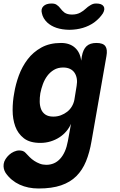

<svg xmlns="http://www.w3.org/2000/svg" viewBox="-67 -805 687 1095"><path d="M338 -99Q328 -76 311 -56Q294 -36 271.5 -21.5Q249 -7 221.5 1.5Q194 10 163 10Q103 10 69 -16.5Q35 -43 20 -84.5Q5 -126 5 -176.5Q5 -227 14 -274Q22 -324 40.5 -374.5Q59 -425 90.5 -466.5Q122 -508 169 -534Q216 -560 281 -560Q330 -560 360 -533.5Q390 -507 396 -459L400 -485Q407 -523 426.5 -541.5Q446 -560 483 -560Q521 -560 534 -541.5Q547 -523 540 -485L455 0Q444 65 423.5 115Q403 165 368.5 199.5Q334 234 281.5 252Q229 270 153 270Q123 270 96 264.5Q69 259 45 248Q21 237 1 220.5Q-19 204 -35 181Q-42 170 -45 157Q-48 144 -46 130Q-44 116 -35.5 102.5Q-27 89 -15 78Q-3 67 12.5 60Q28 53 43 53Q53 53 62.5 56Q72 59 79 67Q90 79 102 91Q114 103 128.5 112.5Q143 122 160 128.5Q177 135 197 135Q220 135 240 126.5Q260 118 276 100.5Q292 83 303 58Q314 33 320 0ZM237 -140Q260 -140 280 -147.5Q300 -155 316 -167.5Q332 -180 342.5 -197.5Q353 -215 357 -235L370 -315Q374 -337 371 -356Q368 -375 358.5 -389.5Q349 -404 332.5 -412Q316 -420 293 -420Q263 -420 240.5 -406.5Q218 -393 202.5 -372Q187 -351 177.5 -325Q168 -299 163 -273Q159 -248 159.5 -224.5Q160 -201 167.5 -182Q175 -163 192 -151.5Q209 -140 237 -140ZM172 -729Q165 -754 180.5 -769.5Q196 -785 227 -785Q237 -785 244.5 -783Q252 -781 257 -777Q269 -769 278 -756.5Q287 -744 301 -733Q317 -722 344 -722Q371 -722 391 -733Q409 -743 421.5 -755Q434 -767 448 -775Q456 -780 463.5 -782.5Q471 -785 482 -785Q513 -785 523.5 -769.5Q534 -754 520 -729Q501 -700 470 -677Q412 -636 329 -635Q246 -636 202 -677Q178 -700 172 -729Z"/></svg>

Font: Maple Mono NL ExtraBold
Style: Italic
Weight: 800
Italic angle: -10°
Monospace: yes
Designer: subframe7536
Version: Version 7.000